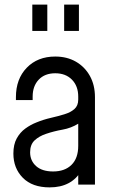

<svg xmlns="http://www.w3.org/2000/svg" viewBox="-20 -800 494 832"><path d="M195 12Q120 12 79 -29.5Q38 -71 38 -134.5Q38 -174 52.5 -200.2Q67 -226.5 89.8 -243Q112.5 -259.5 138 -269.5Q168.5 -282 200.2 -289.2Q232 -296.5 259 -304.8Q286 -313 302.5 -327.5Q319 -342 319 -368.5V-381.5Q319 -427 291.8 -454.8Q264.5 -482.5 219.5 -482.5Q174 -482.5 147.8 -454.8Q121.5 -427 121.5 -381.5V-366.5H49V-379Q49 -458 96 -506.5Q143 -555 219.5 -555Q270 -555 308.8 -532.8Q347.5 -510.5 369.5 -471Q391.5 -431.5 391.5 -379V0H319V-75L331 -59Q312 -25 277.5 -6.5Q243 12 195 12ZM210 -57Q261 -57 290 -85.8Q319 -114.5 319 -168V-264Q288.5 -245 251 -238.2Q213.5 -231.5 179.5 -220Q149.5 -210 130 -191.8Q110.5 -173.5 110.5 -140Q110.5 -103.5 136.5 -80.2Q162.5 -57 210 -57ZM120 -666V-780H185V-666ZM258 -666V-780H322V-666Z"/></svg>

Font: Mohave Light
Style: Regular
Weight: 400
Version: Version 2.003